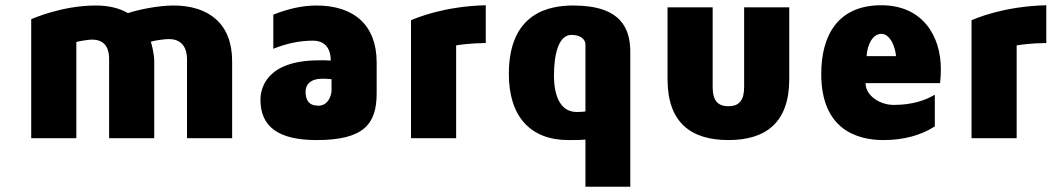

<svg xmlns="http://www.w3.org/2000/svg" viewBox="-20 -527 4041 732"><path d="M641 -506C583 -506 506 -490 468 -477C435 -496 394 -506 346 -506C214 -506 103 -455 99 -454V0H271V-367C282 -370 316 -376 331 -376C387 -376 396 -333 396 -303V0H568V-294C568 -318 560 -353 555 -368C570 -373 608 -378 624 -378C682 -378 693 -333 693 -301V0H865V-294C865 -435 778 -506 641 -506Z M1186 -506C1130 -506 1074 -492 1022 -471V-341C1074 -362 1124 -372 1174 -372C1204 -372 1241 -357 1241 -296C1213 -298 1220 -297 1196 -297C992 -297 973 -186 973 -147C973 -44 1041 7 1187 7C1366 7 1416 -53 1416 -171V-289C1416 -430 1331 -506 1186 -506ZM1244 -183C1244 -161 1230 -124 1194 -124C1157 -124 1145 -146 1145 -177C1145 -204 1162 -227 1211 -227C1222 -227 1232 -226 1244 -225Z M1547 -450V0H1719V-354C1738 -357 1771 -362 1832 -363V-507C1669 -503 1564 -457 1547 -450Z M2147 7C2160 7 2198 7 2212 5V185H2383V-328C2383 -414 2352 -506 2166 -506C2077 -506 1920 -481 1920 -245C1920 -82 2003 7 2147 7ZM2159 -394C2198 -394 2212 -373 2212 -358V-102C2200 -101 2197 -100 2179 -100C2120 -100 2092 -155 2092 -239C2092 -319 2109 -394 2159 -394Z M2817 -499V-195C2817 -147 2800 -122 2757 -122C2714 -122 2697 -147 2697 -195V-499H2525V-225C2525 -60 2614 7 2757 7C2900 7 2989 -60 2989 -225V-499Z M3567 -264C3567 -389 3498 -507 3340 -507C3175 -507 3111 -393 3111 -245C3111 -33 3248 7 3348 7C3425 7 3491 -11 3544 -45V-166C3509 -145 3459 -127 3387 -127C3335 -127 3280 -162 3280 -210H3564C3566 -226 3567 -244 3567 -264ZM3284 -313C3286 -354 3306 -398 3340 -398C3375 -398 3394 -345 3396 -313Z M3684 -450V0H3856V-354C3875 -357 3908 -362 3969 -363V-507C3806 -503 3701 -457 3684 -450Z"/></svg>

Font: Maven Pro
Style: Black
Weight: 900
Designer: Joe Prince
Foundry: Joe Prince
Version: Version 1.003